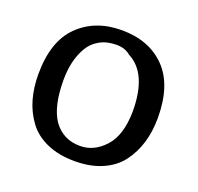

<svg xmlns="http://www.w3.org/2000/svg" viewBox="-127 -853 1046 1012"><g transform="rotate(20 395.5 -347.0)"><path d="M55 -346Q55 -531 148.5 -622.5Q242 -714 390 -714Q544 -714 635 -621Q726 -528 726 -344Q726 -269 707 -205Q688 -141 649.5 -89.5Q611 -38 545 -9Q479 20 391 20Q301 20 234.5 -9.5Q168 -39 129.5 -91.5Q91 -144 73 -207.5Q55 -271 55 -346ZM190 -362Q190 -215 241 -140Q295 -65 390 -65Q468 -65 528 -130.5Q588 -196 590 -329Q590 -545 468 -606Q439 -632 390 -632Q336 -632 296 -609.5Q256 -587 233.5 -547.5Q211 -508 200.5 -462Q190 -416 190 -362Z"/></g></svg>

Font: Coval
Style: Bold
Weight: 700
Foundry: Context Ltd
Version: Version 001.000